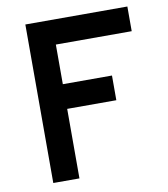

<svg xmlns="http://www.w3.org/2000/svg" viewBox="-80 -767 729 835"><g transform="rotate(-10 285.0 -350.0)"><path d="M88 0V-700H538.5V-591H203.5V-416H420.5V-307H203.5V0Z"/></g></svg>

Font: Overpass SemiBold
Style: Regular
Weight: 600
Designer: Delve Withrington, Dave Bailey, Thomas Jockin
Foundry: Delve Fonts LLC
Version: Version 4.000